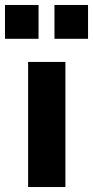

<svg xmlns="http://www.w3.org/2000/svg" viewBox="-42 -752 374 772"><path d="M71 0V-503H221V0ZM177 -596V-732H312V-596ZM-22 -596V-732H113V-596Z"/></svg>

Font: Nunito Sans 7pt Condensed ExtraBold
Style: Regular
Weight: 800
Width: 3
Designer: Vernon Adams
Foundry: Vernon Adams
Version: Version 3.101;gftools[0.9.27]